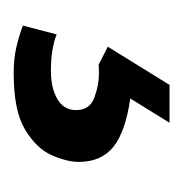

<svg xmlns="http://www.w3.org/2000/svg" viewBox="-14 -35 263 275"><g transform="rotate(90 117.5 102.5)"><path d="M85.4 214.4Q63.5 214.4 46.9 210.4Q30.3 206.5 16.6 201.2L29.3 152.8Q49.8 161.1 81.1 161.1Q106 161.1 121.8 151.9Q137.7 142.6 137.7 125Q137.7 105.5 119.9 98.9Q102.1 92.3 85.4 92.3Q76.7 92.3 72.8 92.8L46.9 79.6L101.6 -8.8H155.8L121.1 47.4Q168.5 54.2 190.2 71.5Q211.9 88.9 211.9 121.1Q211.9 137.7 202.4 159.7Q192.9 181.6 165.8 198Q138.7 214.4 85.4 214.4Z"/></g></svg>

Font: Shanti
Style: Regular
Weight: 400
Designer: Vernon Adams
Foundry: Vernon Adams
Version: Version 1.100; ttfautohint (v1.8.4)